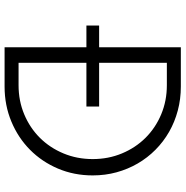

<svg xmlns="http://www.w3.org/2000/svg" viewBox="-6 -784 790 817"><g transform="rotate(90 388.5 -375.0)"><path d="M88.2 -402.3V-348.2H432.7V-402.3ZM347.7 0Q427.7 0 496.8 -28.9Q565.9 -57.7 616.8 -108.2Q667.7 -158.6 696.8 -227Q725.9 -295.5 725.9 -375Q725.9 -428.2 712.7 -476.4Q699.5 -524.5 675.2 -566.4Q650.9 -608.2 616.8 -642Q582.7 -675.9 540.7 -700Q498.6 -724.1 450 -737Q401.4 -750 347.7 -750H180.5V0ZM246.8 -690.5H342.3Q408.6 -690.5 466.1 -666.4Q523.6 -642.3 565.9 -599.8Q608.2 -557.3 632.3 -499.5Q656.4 -441.8 656.4 -375Q656.4 -308.2 632.3 -250.5Q608.2 -192.7 565.9 -150.2Q523.6 -107.7 466.1 -83.6Q408.6 -59.5 342.3 -59.5H246.8Z"/></g></svg>

Font: Spartan MB
Style: Regular
Weight: 212
Designer: Matt Bailey, Mirko Velimirovic
Foundry: Matt Bailey
Version: Version 1.005